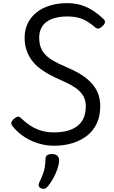

<svg xmlns="http://www.w3.org/2000/svg" viewBox="-20 -910 728 1224"><path d="M324 19Q283 19 244.5 9.5Q206 0 172 -16.5Q138 -33 109 -56.5Q80 -80 58 -108Q50 -119 52.5 -129Q55 -139 67 -151Q83 -164 92.5 -166.5Q102 -169 117 -154Q139 -133 168.5 -112.5Q198 -92 237 -79Q276 -66 324 -66Q371 -66 408.5 -76Q446 -86 472.5 -106Q499 -126 513 -157.5Q527 -189 527 -232Q527 -264 516 -288Q505 -312 484 -331.5Q463 -351 433.5 -367.5Q404 -384 366 -400Q332 -415 299 -432.5Q266 -450 236.5 -472Q207 -494 185 -522.5Q163 -551 150 -587.5Q137 -624 137 -670Q137 -720 156.5 -760.5Q176 -801 212 -830Q248 -859 298 -874.5Q348 -890 409 -890Q459 -890 500.5 -876.5Q542 -863 576.5 -840Q611 -817 641 -788Q651 -778 649 -767Q647 -756 635 -745Q624 -733 612 -729Q600 -725 590 -733Q566 -754 540.5 -770.5Q515 -787 483.5 -796Q452 -805 409 -805Q367 -805 334 -796.5Q301 -788 278 -771.5Q255 -755 242.5 -729.5Q230 -704 230 -670Q230 -633 240.5 -606Q251 -579 272.5 -558Q294 -537 325.5 -519.5Q357 -502 397 -485Q441 -467 480.5 -444.5Q520 -422 551.5 -392.5Q583 -363 601 -323.5Q619 -284 619 -232Q619 -172 598 -125.5Q577 -79 537.5 -47Q498 -15 444 2Q390 19 324 19ZM241 290Q229 284 227 274.5Q225 265 231 252Q245 223 253.5 200.5Q262 178 265.5 155.5Q269 133 270 103Q271 86 281.5 79Q292 72 311 72Q334 72 345.5 83Q357 94 357 113Q356 138 346.5 166Q337 194 322 222Q307 250 288 274Q277 289 266.5 292.5Q256 296 241 290Z"/></svg>

Font: Playwrite GB S
Style: Italic
Weight: 400
Italic angle: -7°
Designer: Veronika Burian, José Scaglione
Foundry: TypeTogether
Version: Version 1.000